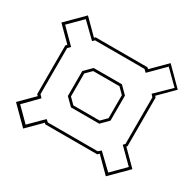

<svg xmlns="http://www.w3.org/2000/svg" viewBox="-141 -753 901 893"><g transform="rotate(30 309.5 -307.0)"><path d="M88.5 -4 -2 -94.5 72 -168.5 65 -175.5V-437L72 -444L-4 -520L86.5 -610.5L162.5 -534.5L168 -540H447L453.5 -533.5L530.5 -610.5L621 -520L544 -443L550 -437V-175.5L546 -171.5L623 -94.5L532.5 -4L455.5 -81L447 -72.5H168L162.5 -78ZM89.5 -25.5 161 -97 174 -86H441.5L456.5 -98.5L533.5 -24.5L603.5 -95L527.5 -170.5L536.5 -180.5V-430L525 -443L604 -520L531 -592L452.5 -513.5L438.5 -526.5H173L162.5 -516.5L86.5 -590.5L16 -520L92 -444L78.5 -430.5V-183L92 -168.5L20 -95ZM232 -200.5 193 -239V-373.5L232 -412H383.5L422 -373.5V-239L383.5 -200.5ZM237 -214H378L408.5 -244.5V-368L378 -398.5H237L206.5 -368V-244.5Z"/></g></svg>

Font: Tourney Expanded Thin
Style: Regular
Weight: 100
Width: 7
Designer: Tyler Finck
Foundry: Etcetera Type Co
Version: Version 1.010; ttfautohint (v1.8.3)